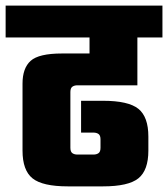

<svg xmlns="http://www.w3.org/2000/svg" viewBox="-40 -662 597 682"><path d="M-20 -642H537V-529H-20ZM278 -593H448V-359H235Q224 -359 217 -354Q210 -349 210 -335V-137Q210 -123 217 -118Q224 -113 235 -113H292Q303 -113 310 -118Q317 -123 317 -137V-167Q317 -181 310 -186Q303 -191 292 -191H248V-304H326Q416 -304 451.5 -275.5Q487 -247 487 -177V-127Q487 -57 451.5 -28.5Q416 0 326 0H201Q111 0 75.5 -28.5Q40 -57 40 -127V-365Q40 -420 69 -446Q98 -472 180 -472H278Z"/></svg>

Font: Teko Light
Style: Bold
Weight: 700
Version: Version 2.000;gftools[0.9.28.dev9+g7d2139d.d20230707]